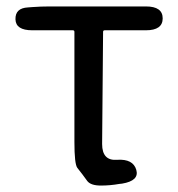

<svg xmlns="http://www.w3.org/2000/svg" viewBox="-20 -563 553 596"><path d="M350 8Q322 13 293 13Q262 13 251 -1Q236 -22 220 -42Q211 -54 211 -122V-464Q211 -469 206 -469H80Q29 -469 28 -503Q27 -538 67 -540L80 -541Q107 -543 134 -543H433Q485 -543 485 -506Q485 -469 433 -469H305Q300 -469 300 -464L297 -116Q297 -63 344 -67Q393 -70 403 -36Q413 -2 359 7Z"/></svg>

Font: Resource Han Rounded JP
Style: Regular
Weight: 400
Designer: Cyano Hao (round all glyphs); Ryoko NISHIZUKA 西塚涼子 (kana, bopomofo & ideographs); Paul D. Hunt (Latin, Greek & Cyrillic)
Foundry: Cyano Hao
Version: 0.990